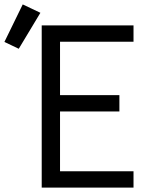

<svg xmlns="http://www.w3.org/2000/svg" viewBox="-93 -850 713 870"><path d="M96 0V-735H512V-661H179V-419H448V-345H179V-74H512V0ZM-8 -629 -73 -660 10 -830 90 -792Z"/></svg>

Font: Iosevka Mono
Style: Regular
Weight: 400
Designer: Belleve Invis
Foundry: Belleve Invis
Version: Version 11.1.1